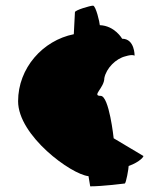

<svg xmlns="http://www.w3.org/2000/svg" viewBox="-20 -633 575 679"><path d="M44 -275C44 -153 232 -16 293 -10L299 26C343 26 421 16 421 16C426 16 435 -38 435 -46C475 -60 492 -82 486 -82L382 -144C382 -144 366 -294 336 -294C303 -294 349 -322 349 -357C356 -392 390 -426 424 -434C450 -442 456 -436 456 -436C456 -436 457 -496 412 -496C412 -496 386 -542 333 -544C333 -552 319 -613 309 -613C299 -613 245 -597 245 -590L241 -512C131 -490 44 -392 44 -275Z"/></svg>

Font: Ampere
Style: SCExt
Weight: 400
Version: Version 1